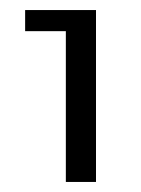

<svg xmlns="http://www.w3.org/2000/svg" viewBox="-20 -642 281 382"><path d="M171 -622V-280H111V-580H30V-622Z"/></svg>

Font: Sarpanch
Style: Regular
Weight: 400
Designer: Manushi Parikh (Devanagari and Latin), Jyotish Sonowal (Devanagari)
Foundry: Indian Type Foundry
Version: Version 2.004;PS 1.0;hotconv 1.0.78;makeotf.lib2.5.61930; tt